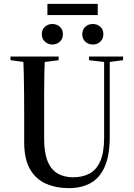

<svg xmlns="http://www.w3.org/2000/svg" viewBox="-20 -956 691 992"><path d="M336 16Q270 16 217.5 -7Q165 -30 135 -82Q105 -134 105 -221V-356Q105 -408 104.5 -464Q104 -520 103 -572Q102 -624 100 -664H212Q210 -624 209 -572Q208 -520 208 -464Q208 -408 208 -356V-240Q208 -167 226 -123Q244 -79 278 -59.5Q312 -40 357 -40Q406 -40 442 -59Q478 -78 498 -123Q518 -168 518 -246V-664H547V-250Q547 -153 521 -94.5Q495 -36 448 -10Q401 16 336 16ZM34 -645V-664H283V-645L181 -632H132ZM440 -645V-664H616V-645L539 -635H525ZM250 -726Q229 -726 212.5 -740.5Q196 -755 196 -779Q196 -804 212.5 -818Q229 -832 250 -832Q273 -832 289 -818Q305 -804 305 -779Q305 -755 289 -740.5Q273 -726 250 -726ZM460 -726Q437 -726 421 -740.5Q405 -755 405 -779Q405 -804 421 -818Q437 -832 460 -832Q482 -832 498 -818Q514 -804 514 -779Q514 -755 498 -740.5Q482 -726 460 -726ZM225 -878V-936H485V-878Z"/></svg>

Font: Source Serif 4 60pt SemiBold
Style: Regular
Weight: 600
Version: Version 4.004;hotconv 1.0.116;makeotfexe 2.5.65601